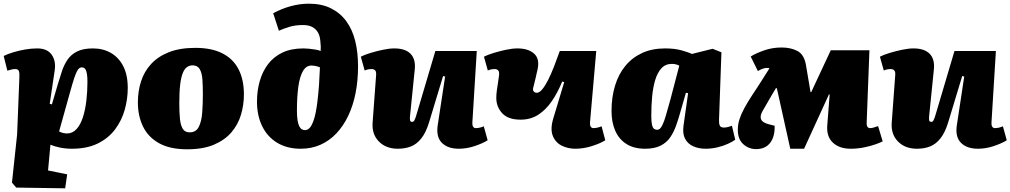

<svg xmlns="http://www.w3.org/2000/svg" viewBox="-22 -794 5489 1043"><path d="M83 -366Q85 -397 80.5 -408Q76 -419 60 -419Q52 -419 39 -416Q26 -413 18 -410L-2 -490Q18 -500 48.5 -509.5Q79 -519 113.5 -525Q148 -531 180 -531Q235 -531 259 -496.5Q283 -462 275 -410L248 -230L260 -227L292 -336Q303 -373 314.5 -407.5Q326 -442 345 -470Q364 -498 397 -514.5Q430 -531 483 -531Q538 -531 580.5 -506.5Q623 -482 647.5 -434.5Q672 -387 672 -316Q672 -256 655.5 -197.5Q639 -139 603 -91Q567 -43 509 -14.5Q451 14 368 14Q334 14 303 7.5Q272 1 252 -8L239 132L343 153L332 229L66 225L43 198L71 -64ZM423 -428Q416 -428 410 -424.5Q404 -421 397 -408.5Q390 -396 381 -369Q372 -342 359 -295L299 -80Q310 -74 321.5 -71.5Q333 -69 342 -69Q372 -69 393.5 -92.5Q415 -116 428 -156Q441 -196 447 -246Q453 -296 453 -349Q453 -375 450.5 -390.5Q448 -406 444 -414Q440 -422 434.5 -425Q429 -428 423 -428Z M995 17Q902 17 843 -15.5Q784 -48 755.5 -105.5Q727 -163 727 -238Q727 -298 744 -351.5Q761 -405 798.5 -446Q836 -487 895.5 -510.5Q955 -534 1039 -534Q1128 -534 1186.5 -504Q1245 -474 1274 -417.5Q1303 -361 1303 -281Q1303 -224 1287 -170.5Q1271 -117 1235 -75Q1199 -33 1140 -8Q1081 17 995 17ZM1008 -75Q1043 -75 1058 -105Q1073 -135 1076.5 -182.5Q1080 -230 1080 -282Q1080 -327 1077.5 -362.5Q1075 -398 1063 -418.5Q1051 -439 1024 -439Q1008 -439 994.5 -430Q981 -421 971.5 -398.5Q962 -376 957 -336Q952 -296 952 -233Q952 -184 955.5 -148.5Q959 -113 971 -94Q983 -75 1008 -75Z M1462 -722Q1508 -747 1557.5 -760.5Q1607 -774 1656 -774Q1725 -774 1775.5 -749Q1826 -724 1859 -679Q1892 -634 1907.5 -572Q1923 -510 1923 -434Q1923 -356 1909.5 -288Q1896 -220 1869.5 -164.5Q1843 -109 1805 -69Q1767 -29 1718.5 -7.5Q1670 14 1612 14Q1538 14 1484.5 -18Q1431 -50 1402.5 -108Q1374 -166 1374 -242Q1374 -301 1389 -353.5Q1404 -406 1434.5 -446Q1465 -486 1512.5 -508.5Q1560 -531 1626 -531Q1638 -531 1655 -529.5Q1672 -528 1690 -525Q1708 -522 1720 -517Q1721 -528 1720.5 -541.5Q1720 -555 1718 -572Q1716 -599 1705 -618Q1694 -637 1674 -647.5Q1654 -658 1624 -658Q1582 -658 1549.5 -648Q1517 -638 1493 -627ZM1636 -87Q1647 -87 1659 -98Q1671 -109 1682.5 -142.5Q1694 -176 1702 -240Q1708 -288 1711 -333Q1714 -378 1716 -428Q1710 -431 1702.5 -433Q1695 -435 1687 -436.5Q1679 -438 1670 -438Q1641 -438 1623.5 -407.5Q1606 -377 1598.5 -322Q1591 -267 1591 -194Q1591 -161 1594.5 -140Q1598 -119 1604 -107.5Q1610 -96 1618 -91.5Q1626 -87 1636 -87Z M1938 -486Q1957 -496 1989.5 -506Q2022 -516 2057.5 -523.5Q2093 -531 2120 -531Q2180 -531 2208.5 -501.5Q2237 -472 2231 -416L2205 -160Q2204 -145 2206 -138.5Q2208 -132 2218 -132Q2224 -132 2228 -138.5Q2232 -145 2237 -160Q2242 -175 2249 -200L2343 -517H2568L2544 -128Q2543 -114 2548 -106Q2553 -98 2562 -98Q2574 -98 2586 -101Q2598 -104 2606 -108L2627 -32Q2613 -23 2594.5 -15Q2576 -7 2555 0Q2534 7 2512 10.5Q2490 14 2471 14Q2410 14 2378 -18.5Q2346 -51 2356 -115L2396 -378L2385 -381L2309 -130Q2292 -74 2267 -42.5Q2242 -11 2210.5 1.5Q2179 14 2139 14Q2075 14 2036.5 -25Q1998 -64 2002 -126L2021 -384Q2023 -405 2015.5 -412Q2008 -419 1996 -419Q1988 -419 1979.5 -417.5Q1971 -416 1959 -411Z M2607 -486Q2626 -496 2658.5 -506Q2691 -516 2726 -523.5Q2761 -531 2789 -531Q2848 -531 2879.5 -502.5Q2911 -474 2898 -416Q2895 -404 2892.5 -392Q2890 -380 2887 -367.5Q2884 -355 2881 -343Q2878 -331 2875 -319Q2871 -304 2877.5 -297Q2884 -290 2894 -290Q2908 -290 2923.5 -308.5Q2939 -327 2955 -358.5Q2971 -390 2987 -431Q3003 -472 3019 -517H3217L3183 -128Q3182 -114 3187 -106Q3192 -98 3201 -98Q3213 -98 3225 -101Q3237 -104 3246 -108L3266 -32Q3252 -23 3233 -15Q3214 -7 3192 0Q3170 7 3147 10.5Q3124 14 3103 14Q3064 14 3030 -2.5Q2996 -19 2981 -56Q2966 -93 2984 -152L3043 -348L3032 -351Q3008 -292 2976 -245Q2944 -198 2902.5 -171Q2861 -144 2806 -144Q2738 -144 2706 -179Q2674 -214 2674 -262Q2674 -281 2677 -303Q2680 -325 2683.5 -346.5Q2687 -368 2689 -384Q2691 -405 2684 -412Q2677 -419 2664 -419Q2657 -419 2648.5 -417.5Q2640 -416 2628 -411Z M3884 -145Q3883 -125 3887.5 -113Q3892 -101 3911 -101Q3922 -101 3934.5 -104.5Q3947 -108 3954 -111L3972 -35Q3959 -25 3933 -13Q3907 -1 3875 6.5Q3843 14 3811 14Q3774 14 3744.5 1Q3715 -12 3700 -39.5Q3685 -67 3691 -111L3716 -288L3704 -290L3675 -189Q3664 -149 3651 -112.5Q3638 -76 3618.5 -47.5Q3599 -19 3566 -2.5Q3533 14 3482 14Q3422 14 3381.5 -11.5Q3341 -37 3320.5 -83Q3300 -129 3300 -191Q3300 -266 3319 -328.5Q3338 -391 3375 -436Q3412 -481 3466 -506Q3520 -531 3591 -531Q3643 -531 3680.5 -520.5Q3718 -510 3737 -501L3849 -529L3897 -510ZM3547 -89Q3556 -89 3562.5 -94.5Q3569 -100 3577 -116Q3585 -132 3595 -165.5Q3605 -199 3620 -254L3668 -437Q3664 -440 3653 -443.5Q3642 -447 3628 -447Q3593 -447 3571 -423Q3549 -399 3537 -358.5Q3525 -318 3520.5 -268Q3516 -218 3516 -166Q3516 -132 3520 -115.5Q3524 -99 3531.5 -94Q3539 -89 3547 -89Z M4346 14H4271L4198 -315H4193Q4183 -299 4174 -283.5Q4165 -268 4156 -252.5Q4147 -237 4138 -221Q4129 -205 4120 -190Q4105 -163 4112.5 -145.5Q4120 -128 4154 -119L4186 -111Q4188 -53 4162 -18.5Q4136 16 4085 16Q4046 16 4016 -10.5Q3986 -37 3986 -89Q3986 -118 3995 -146Q4004 -174 4021.5 -206.5Q4039 -239 4066 -280Q4078 -298 4089.5 -315.5Q4101 -333 4112 -350.5Q4123 -368 4134.5 -386Q4146 -404 4158 -423Q4154 -424 4151 -424.5Q4148 -425 4142 -425Q4135 -425 4122.5 -421Q4110 -417 4095 -408L4056 -487Q4081 -503 4126.5 -519.5Q4172 -536 4224 -536Q4274 -536 4310 -517Q4346 -498 4356 -442L4381 -294H4385L4491 -521H4701L4686 -128Q4685 -113 4690 -105.5Q4695 -98 4705 -98Q4713 -98 4723.5 -101Q4734 -104 4748 -109L4773 -26Q4762 -20 4735.5 -10.5Q4709 -1 4673 6.5Q4637 14 4599 14Q4538 14 4502.5 -19Q4467 -52 4472 -114L4485 -281H4481Z M4758 -486Q4777 -496 4809.5 -506Q4842 -516 4877.5 -523.5Q4913 -531 4940 -531Q5000 -531 5028.5 -501.5Q5057 -472 5051 -416L5025 -160Q5024 -145 5026 -138.5Q5028 -132 5038 -132Q5044 -132 5048 -138.5Q5052 -145 5057 -160Q5062 -175 5069 -200L5163 -517H5388L5364 -128Q5363 -114 5368 -106Q5373 -98 5382 -98Q5394 -98 5406 -101Q5418 -104 5426 -108L5447 -32Q5433 -23 5414.5 -15Q5396 -7 5375 0Q5354 7 5332 10.5Q5310 14 5291 14Q5230 14 5198 -18.5Q5166 -51 5176 -115L5216 -378L5205 -381L5129 -130Q5112 -74 5087 -42.5Q5062 -11 5030.5 1.5Q4999 14 4959 14Q4895 14 4856.5 -25Q4818 -64 4822 -126L4841 -384Q4843 -405 4835.5 -412Q4828 -419 4816 -419Q4808 -419 4799.5 -417.5Q4791 -416 4779 -411Z"/></svg>

Font: Literata Black
Style: Italic
Weight: 900
Italic angle: -2°
Designer: Latin by Veronika Burian and Jose Scaglione. Greek by Irene Vlachou. Cyrillic by Vera Evstafieva
Foundry: TypeTogether
Version: Version 3.002